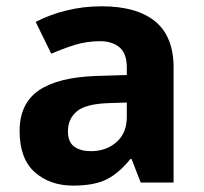

<svg xmlns="http://www.w3.org/2000/svg" viewBox="-20 -577 644 607"><path d="M301.8 -557.1Q411.1 -557.1 470.2 -509.8Q528.8 -461.4 528.8 -363.8V0H424.8L396 -74.2H392.1Q356.9 -30.3 317.9 -10.3Q278.8 9.8 210.9 9.8Q137.7 9.8 89.8 -32.7Q42 -75.2 42 -163.1Q42 -249.5 103 -291.5Q164.1 -333 286.1 -336.9L380.9 -339.8V-363.8Q380.9 -407.2 358.4 -426.8Q335.4 -446.8 295.9 -446.8Q256.8 -446.8 217.8 -435.5Q177.7 -422.9 142.1 -407.2L92.8 -507.8Q138.2 -531.2 190.4 -543.9Q243.2 -557.1 301.8 -557.1ZM323.2 -251Q251 -248.5 223.1 -225.1Q194.8 -201.2 194.8 -162.1Q194.8 -127.9 214.8 -113.3Q234.9 -99.1 267.1 -99.1Q315.9 -99.1 347.7 -127.4Q380.9 -155.8 380.9 -208V-252.9Z"/></svg>

Font: Droid Sans Thai
Style: Bold
Weight: 700
Designer: Steve Matteson
Foundry: Ascender Corporation
Version: Version 1.00